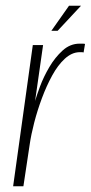

<svg xmlns="http://www.w3.org/2000/svg" viewBox="-20 -653 318 673"><path d="M26 0 95 -495H131L103 -299Q108 -317 120.5 -350.5Q133 -384 153 -418Q173 -452 199.5 -476Q226 -500 259 -500Q263 -500 269 -500Q275 -500 278 -499L273 -469Q271 -470 266.5 -470Q262 -470 257 -470Q231 -469 207 -447Q183 -425 163 -388.5Q143 -352 127 -309Q111 -266 100 -223.5Q89 -181 84 -146L62 0ZM160 -545 222 -633H264L182 -545Z"/></svg>

Font: Alumni Sans ExtraLight
Style: Italic
Weight: 250
Italic angle: -8°
Version: Version 1.016